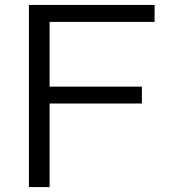

<svg xmlns="http://www.w3.org/2000/svg" viewBox="-20 -760 688 780"><path d="M97.5 0V-740H608V-671H181.5V-408H556.5V-339.5H181.5V0Z"/></svg>

Font: Encode Sans Expanded
Style: Regular
Weight: 400
Width: 7
Designer: Multiple Designers
Foundry: Impallari Type
Version: Version 3.000; ttfautohint (v1.8.3) -l 8 -r 50 -G 200 -x 14 